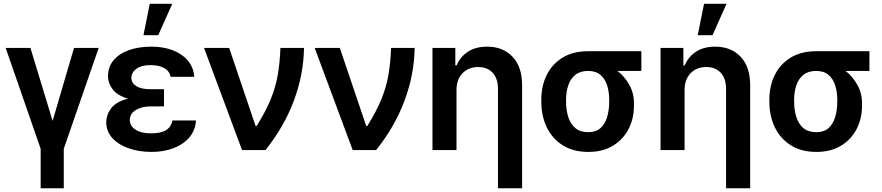

<svg xmlns="http://www.w3.org/2000/svg" viewBox="-20 -802 4715 1026"><path d="M10.3 -545.9H142.6L261.2 -155.8L375.5 -545.9H507.3L320.8 -6.8V204.1H197.3V-6.8Z M856.4 -285.2V-233.4H783.7Q737.8 -233.4 705.6 -214.1Q673.3 -194.8 673.8 -159.7Q673.3 -129.9 703.4 -109.6Q733.4 -89.4 786.6 -89.4Q840.3 -89.4 867.7 -106.7Q895 -124 901.4 -158.2H1027.3Q1023.4 -104 991 -66.7Q958.5 -29.3 906.2 -9.8Q854 9.8 790.5 9.8Q721.7 9.8 666.7 -9.8Q611.8 -29.3 579.8 -64.7Q547.9 -100.1 547.9 -148.4Q547.9 -188.5 574.5 -223.9Q601.1 -259.3 664.6 -274.9Q606.4 -291.5 581.8 -325Q557.1 -358.4 557.1 -394Q557.1 -444.3 586.9 -480Q616.7 -515.6 669.2 -534.2Q721.7 -552.7 789.6 -552.7Q853 -552.7 903.3 -533.4Q953.6 -514.2 983.9 -478.3Q1014.2 -442.4 1018.1 -391.6H891.6Q886.2 -421.9 857.9 -438Q829.6 -454.1 784.2 -454.1Q735.8 -454.1 709 -434.3Q682.1 -414.6 682.1 -386.2Q682.1 -358.4 708.3 -341.8Q734.4 -325.2 783.7 -325.2H856.4ZM746.6 -613.8 780.3 -781.7H900.4L825.7 -613.8Z M1273.4 0 1070.3 -545.9H1204.6L1345.7 -128.9H1351.6Q1400.9 -208 1427.2 -273.2Q1453.6 -338.4 1464.6 -403.1Q1475.6 -467.8 1478.5 -545.9H1604.5Q1602.5 -403.8 1550.3 -263.9Q1498 -124 1398.4 0Z M1864.7 0 1661.6 -545.9H1795.9L1937 -128.9H1942.9Q1992.2 -208 2018.6 -273.2Q2044.9 -338.4 2055.9 -403.1Q2066.9 -467.8 2069.8 -545.9H2195.8Q2193.8 -403.8 2141.6 -263.9Q2089.4 -124 1989.7 0Z M2419.4 -319.3V0H2291V-545.9H2413.1V-452.6H2420.4Q2439 -498.5 2480.5 -525.6Q2522 -552.7 2583 -552.7Q2667.5 -552.7 2718.5 -499.3Q2769.5 -445.8 2770 -347.2V204.1H2641.1V-327.1Q2641.1 -381.8 2613 -412.8Q2585 -443.8 2534.7 -443.8Q2484.4 -443.8 2451.9 -411.1Q2419.4 -378.4 2419.4 -319.3Z M2872.6 -258.8V-269.5Q2872.6 -343.3 2901.9 -401.9Q2931.2 -460.4 2986.8 -494.4Q3042.5 -528.3 3122.6 -528.3H3407.2V-422.9H3279.8Q3318.4 -393.1 3343.3 -347.9Q3368.2 -302.7 3367.7 -249V-238.3Q3368.2 -170.4 3339.6 -114Q3311 -57.6 3256.3 -23.9Q3201.7 9.8 3124 9.8Q3043.5 9.8 2987.3 -25.6Q2931.2 -61 2901.9 -121.6Q2872.6 -182.1 2872.6 -258.8ZM3004.9 -269.5V-258.8Q3004.9 -213.9 3016.6 -176.8Q3028.3 -139.6 3054.2 -117.7Q3080.1 -95.7 3124 -95.7Q3164.6 -95.7 3189 -117.7Q3213.4 -139.6 3224.4 -176.8Q3235.4 -213.9 3235.4 -258.8V-269.5Q3235.4 -311 3224.4 -345.7Q3213.4 -380.4 3188.7 -401.6Q3164.1 -422.9 3123 -422.9H3122.6Q3080.1 -422.9 3054.2 -401.9Q3028.3 -380.9 3016.6 -345.9Q3004.9 -311 3004.9 -269.5Z M3638.2 -319.3V0H3509.8V-545.9H3631.8V-452.6H3639.2Q3657.7 -498.5 3699.2 -525.6Q3740.7 -552.7 3801.8 -552.7Q3886.2 -552.7 3937.3 -499.3Q3988.3 -445.8 3988.8 -347.2V204.1H3859.9V-327.1Q3859.9 -381.8 3831.8 -412.8Q3803.7 -443.8 3753.4 -443.8Q3703.1 -443.8 3670.7 -411.1Q3638.2 -378.4 3638.2 -319.3ZM3708.5 -613.8 3742.2 -781.7H3862.3L3787.6 -613.8Z M4091.3 -258.8V-269.5Q4091.3 -343.3 4120.6 -401.9Q4149.9 -460.4 4205.6 -494.4Q4261.2 -528.3 4341.3 -528.3H4626V-422.9H4498.5Q4537.1 -393.1 4562 -347.9Q4586.9 -302.7 4586.4 -249V-238.3Q4586.9 -170.4 4558.3 -114Q4529.8 -57.6 4475.1 -23.9Q4420.4 9.8 4342.8 9.8Q4262.2 9.8 4206.1 -25.6Q4149.9 -61 4120.6 -121.6Q4091.3 -182.1 4091.3 -258.8ZM4223.6 -269.5V-258.8Q4223.6 -213.9 4235.4 -176.8Q4247.1 -139.6 4272.9 -117.7Q4298.8 -95.7 4342.8 -95.7Q4383.3 -95.7 4407.7 -117.7Q4432.1 -139.6 4443.1 -176.8Q4454.1 -213.9 4454.1 -258.8V-269.5Q4454.1 -311 4443.1 -345.7Q4432.1 -380.4 4407.5 -401.6Q4382.8 -422.9 4341.8 -422.9H4341.3Q4298.8 -422.9 4272.9 -401.9Q4247.1 -380.9 4235.4 -345.9Q4223.6 -311 4223.6 -269.5Z"/></svg>

Font: Inter Display Semi Bold
Style: Regular
Weight: 600
Designer: Rasmus Andersson
Foundry: rsms
Version: Version 4.000;git-37864ae